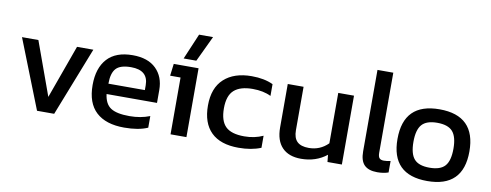

<svg xmlns="http://www.w3.org/2000/svg" viewBox="-60 -995 3329 1302"><g transform="rotate(10 1604.0 -344.5)"><path d="M230 0 43 -474.1H155.8L289.1 -106L421.9 -474.1H534.2L348.1 0Z M831.1 9.8Q704.6 9.8 637.7 -52Q570.8 -113.8 570.8 -237.8Q570.8 -354.5 629.6 -419.2Q688.5 -483.9 804.7 -483.9Q909.7 -483.9 965.8 -428.7Q1022 -373.5 1022 -282.2V-193.8H674.8Q683.1 -126.5 723.9 -99.9Q764.6 -73.2 853 -73.2Q930.2 -73.2 992.7 -98.1V-18.1Q929.7 9.8 831.1 9.8ZM674.8 -265.1H925.8V-297.9Q925.8 -401.9 807.6 -401.9Q733.4 -401.9 704.1 -369.9Q674.8 -337.9 674.8 -265.1Z M1147.5 -522 1222.7 -699.2H1318.8L1234.9 -522ZM1149.4 0V-391.1H1077.6L1087.9 -474.1H1258.8V0Z M1618.2 9.8Q1493.7 9.8 1429.4 -53.2Q1365.2 -116.2 1365.2 -236.8Q1365.2 -358.4 1434.1 -421.1Q1502.9 -483.9 1624 -483.9Q1710.9 -483.9 1771.5 -455.1V-374Q1719.7 -399.9 1645.5 -399.9Q1560.1 -399.9 1517.6 -362.1Q1475.1 -324.2 1475.1 -236.8Q1475.1 -150.9 1514.4 -112.1Q1553.7 -73.2 1643.1 -73.2Q1714.4 -73.2 1772.5 -100.1V-17.1Q1707 9.8 1618.2 9.8Z M2048.8 9.8Q1963.9 9.8 1918.5 -37.4Q1873 -84.5 1873 -174.8V-474.1H1981.9V-174.8Q1981.9 -122.1 2007.8 -96.9Q2033.7 -71.8 2087.9 -71.8Q2165.5 -71.8 2220.7 -127V-474.1H2329.1V0H2230L2225.1 -48.8Q2151.4 9.8 2048.8 9.8Z M2573.7 9.8Q2513.7 9.8 2484.6 -19.3Q2455.6 -48.3 2455.6 -112.8V-673.8H2564.5V-123Q2564.5 -96.2 2574 -85.7Q2583.5 -75.2 2604.5 -75.2Q2627.9 -75.2 2650.4 -81.1V-2Q2617.2 9.8 2573.7 9.8Z M2917.5 9.8Q2670.4 9.8 2670.4 -236.8Q2670.4 -483.9 2917.5 -483.9Q3165.5 -483.9 3165.5 -236.8Q3165.5 9.8 2917.5 9.8ZM2917.5 -82Q2992.2 -82 3023.9 -117.9Q3055.7 -153.8 3055.7 -236.8Q3055.7 -318.8 3023.9 -355Q2992.2 -391.1 2917.5 -391.1Q2843.8 -391.1 2812 -355Q2780.3 -318.8 2780.3 -236.8Q2780.3 -153.8 2811.8 -117.9Q2843.3 -82 2917.5 -82Z"/></g></svg>

Font: Kanit
Style: Regular
Weight: 400
Designer: Katatrad Team
Foundry: CadsonDemak
Version: Version 1.000;PS 001.000;hotconv 1.0.88;makeotf.lib2.5.64775